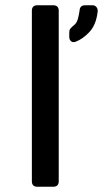

<svg xmlns="http://www.w3.org/2000/svg" viewBox="-20 -709 391 729"><path d="M122 0Q101 0 101 -21V-668Q101 -689 122 -689H182Q203 -689 203 -668V-21Q203 0 182 0ZM266 -550Q255 -547 249 -553Q243 -559 243 -569V-586Q243 -595 247 -600Q251 -605 258 -611Q271 -620 275.5 -636.5Q280 -653 282 -668Q283 -689 303 -689H332Q341 -689 347 -681Q353 -673 350 -659Q344 -614 319.5 -587.5Q295 -561 266 -550Z"/></svg>

Font: Pitagon Sans Medium
Style: Regular
Weight: 500
Designer: Travis Tran
Foundry: Pitagon
Version: Version 1.001; ttfautohint (v1.8.4.7-5d5b);gftools[0.9.26]